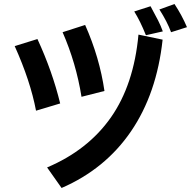

<svg xmlns="http://www.w3.org/2000/svg" viewBox="-20 -808 960 954"><path d="M830 -648Q811 -700 772 -761L847 -788Q884 -732 909 -673ZM705 -633Q677 -703 647 -751L728 -777Q752 -733 765.5 -706.5Q779 -680 789 -652ZM385 -327Q358 -495 291 -648L403 -684Q475 -522 499 -356ZM214 24Q417 -62 531 -224.5Q645 -387 668 -636L788 -611Q759 -343 631 -155.5Q503 32 286 126ZM159 -258Q131 -406 53 -579L166 -614Q240 -454 279 -294Z"/></svg>

Font: LINE Seed Sans KR Bold
Style: Regular
Weight: 700
Designer: LINE BX Design & Sandoll Inc & Dalton Maag Ltd
Foundry: Sandoll Inc.
Version: Version 1.000